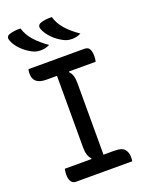

<svg xmlns="http://www.w3.org/2000/svg" viewBox="-170 -1018 841 1101"><g transform="rotate(-20 250.0 -467.5)"><path d="M289 -935Q302 -892 332.5 -857.5Q363 -823 411 -790Q397 -783 384 -780Q371 -777 357 -777Q342 -777 329.5 -780Q317 -783 304 -790Q270 -808 244 -834.5Q218 -861 206 -890Q196 -915 217 -925Q244 -936 289 -935ZM98 -935Q111 -892 142 -857.5Q173 -823 220 -790Q206 -783 193 -780Q180 -777 166 -777Q151 -777 138.5 -780Q126 -783 113 -790Q79 -808 53 -834.5Q27 -861 16 -890Q5 -915 26 -925Q55 -936 98 -935ZM440 0H98Q77 0 67.5 -15.5Q58 -31 58 -56Q58 -66 59 -75.5Q60 -85 62 -92H224L226 -96Q202 -119 202 -170V-608H137Q58 -608 58 -673Q58 -681 59 -688.5Q60 -696 62 -700H403Q426 -700 434 -683.5Q442 -667 442 -641Q442 -634 441 -625Q440 -616 438 -608H276L274 -604Q298 -582 298 -530V-92H365Q410 -92 426 -73Q442 -54 442 -25Q442 -18 441.5 -12Q441 -6 440 0Z"/></g></svg>

Font: Recursive Sn Csl St
Style: Regular
Weight: 400
Version: Version 1.079;hotconv 1.0.112;makeotfexe 2.5.65598; ttfautoh